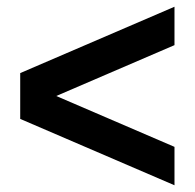

<svg xmlns="http://www.w3.org/2000/svg" viewBox="-20 -576 578 570"><path d="M498 -26V-140L147 -291L498 -442V-556L40 -359V-223Z"/></svg>

Font: Geist SemBd
Style: Regular
Weight: 400
Designer: Basement.studio, Andrés Briganti, Mateo Zaragoza
Foundry: Basement.studio, Vercel, Andrés Briganti, Guido Ferreyra, Mateo Zaragoza
Version: Version 1.401